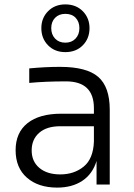

<svg xmlns="http://www.w3.org/2000/svg" viewBox="-20 -839 609 873"><path d="M419 -107Q401 -48 354.5 -17Q308 14 240 14Q154 14 102.5 -31Q51 -76 51 -156Q51 -236 105 -279Q159 -322 259 -322H407V-347Q407 -469 280 -469Q187 -469 113 -462V-528Q187 -535 253 -535Q374 -535 426.5 -489.5Q479 -444 479 -340V0H419ZM254 -46Q317 -46 360.5 -81.5Q404 -117 407 -195V-265H254Q192 -265 158 -235Q124 -205 124 -155Q124 -105 159 -75.5Q194 -46 254 -46ZM168 -711Q168 -757 198.5 -788Q229 -819 277 -819Q326 -819 356.5 -788Q387 -757 387 -711Q387 -664 356.5 -633Q326 -602 277 -602Q229 -602 198.5 -633Q168 -664 168 -711ZM341 -711Q341 -740 324 -758Q307 -776 277 -776Q248 -776 230.5 -758Q213 -740 213 -711Q213 -682 230.5 -663.5Q248 -645 277 -645Q306 -645 323.5 -663.5Q341 -682 341 -711Z"/></svg>

Font: Sora-SIA Light
Style: Regular
Weight: 300
Designer: Jonathan Barnbrook, Julián Moncada
Foundry: Barnbrook Fonts
Version: Version 2.000